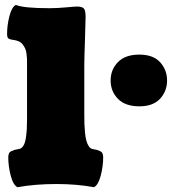

<svg xmlns="http://www.w3.org/2000/svg" viewBox="-20 -761 781 794"><path d="M556.2 -535.2Q613.3 -535.2 642.1 -503.7Q670.9 -472.2 670.9 -428.2Q670.9 -384.3 642.1 -352.8Q613.3 -321.3 556.2 -321.3Q498 -321.3 467.8 -352.3Q437.5 -383.3 437.5 -428.2Q437.5 -473.1 467.8 -504.2Q498 -535.2 556.2 -535.2ZM334 -690.9Q334 -669.9 331.3 -594.2Q328.6 -518.6 328.6 -492.7V-286.6Q328.6 -265.1 329.1 -249.3Q329.6 -233.4 331.5 -212.9Q333.5 -192.4 337.2 -179Q340.8 -165.5 347.7 -155.5Q354.5 -145.5 364.3 -144.5Q375.5 -142.6 380.9 -141.1Q386.2 -139.6 393.6 -136.2Q400.9 -132.8 403.8 -126.5Q406.7 -120.1 406.7 -110.8Q406.7 -74.2 396.7 -35.2Q386.7 3.9 368.7 13.2Q297.9 0 212.9 0Q125 0 52.2 13.2Q34.2 3.9 24.2 -35.2Q14.2 -74.2 14.2 -110.8Q14.2 -120.1 17.1 -126.5Q20 -132.8 27.3 -136.2Q34.7 -139.6 40 -141.1Q45.4 -142.6 56.6 -144.5Q68.4 -145.5 75.9 -157Q83.5 -168.5 86.7 -189Q89.8 -209.5 90.8 -226.3Q91.8 -243.2 91.8 -267.1V-497.1Q91.8 -510.7 91.6 -518.6Q91.3 -526.4 89.6 -539.3Q87.9 -552.2 84.2 -560.1Q80.6 -567.9 74.5 -576.4Q68.4 -585 57.9 -589.8Q47.4 -594.7 33.7 -596.2Q18.1 -598.1 13.7 -603Q9.3 -607.9 9.3 -621.1Q9.3 -656.2 18.8 -693.8Q28.3 -731.4 45.4 -740.7Q77.6 -727.1 185.1 -727.1Q216.3 -727.1 252.4 -730.5Q288.6 -733.9 298.3 -733.9Q318.8 -733.9 326.4 -726.3Q334 -718.8 334 -690.9Z"/></svg>

Font: Coustard Black
Style: Regular
Weight: 900
Foundry: vernon adams
Version: Version 1.001;